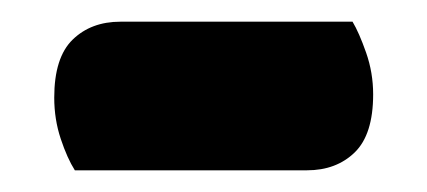

<svg xmlns="http://www.w3.org/2000/svg" viewBox="-20 -343 394 177"><path d="M263 -186H49Q42 -197 36 -215Q30 -233 30 -253Q30 -290 47 -306.5Q64 -323 91 -323H305Q311 -313 317.5 -294.5Q324 -276 324 -256Q324 -219 307 -202.5Q290 -186 263 -186Z"/></svg>

Font: Baloo Bhaijaan 2 ExtraBold
Style: Regular
Weight: 800
Designer: Sanskriti Dholi, Noopur Datye and Ek Type
Foundry: Ek Type
Version: Version 1.701